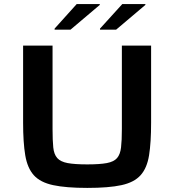

<svg xmlns="http://www.w3.org/2000/svg" viewBox="-20 -911 853 939"><path d="M407 8Q303 8 240 -5.5Q177 -19 145.5 -54Q114 -89 103.5 -151.5Q93 -214 93 -311V-688H237V-280Q237 -224 240.5 -190Q244 -156 260 -138Q276 -120 310.5 -113.5Q345 -107 407 -107Q468 -107 502.5 -113.5Q537 -120 552.5 -138Q568 -156 572 -190Q576 -224 576 -280V-688H719V-311Q719 -214 709 -151.5Q699 -89 667.5 -54Q636 -19 574 -5.5Q512 8 407 8ZM247 -766V-771L355 -891H468V-887L325 -766ZM469 -766V-771L578 -891H691V-887L548 -766Z"/></svg>

Font: Saira Expanded SemiBold
Style: Regular
Weight: 600
Width: 7
Designer: Hector Gatti with collaboration of the Omnibus-Type team
Foundry: Omnibus-Type
Version: Version 1.100; ttfautohint (v1.8.3)